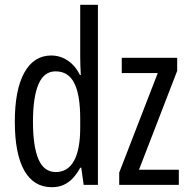

<svg xmlns="http://www.w3.org/2000/svg" viewBox="-20 -780 796 810"><path d="M198.7 9.8Q122.1 9.8 82.3 -60.8Q42.5 -131.3 42.5 -266.6Q42.5 -400.9 82.5 -473.4Q122.6 -545.9 196.3 -545.9Q222.2 -545.9 245.1 -535.9Q268.1 -525.9 286.4 -507.6Q304.7 -489.3 317.4 -463.4H320.8Q319.8 -485.8 319.1 -503.7Q318.4 -521.5 318.4 -537.1V-759.8H393.1V0H333L322.8 -72.3H318.4Q304.7 -46.9 287.4 -28.3Q270 -9.8 248.3 0Q226.6 9.8 198.7 9.8ZM215.3 -54.2Q266.1 -54.2 292.2 -101.6Q318.4 -148.9 318.4 -241.7V-278.3Q318.4 -380.4 293.2 -429.7Q268.1 -479 214.4 -479Q165.5 -479 142.3 -424.6Q119.1 -370.1 119.1 -266.6Q119.1 -162.1 142.3 -108.2Q165.5 -54.2 215.3 -54.2ZM734.4 0H482.9V-51.8L645.5 -471.7H493.7V-536.1H727.5V-481L566.4 -64H734.4Z"/></svg>

Font: Open Sans Condensed
Style: Regular
Weight: 400
Width: 3
Designer: Monotype Design Team
Foundry: Monotype Imaging Inc.
Version: Version 3.000